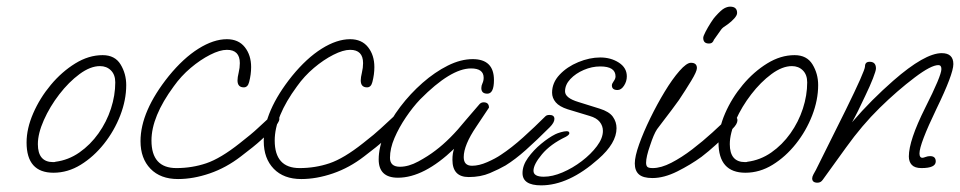

<svg xmlns="http://www.w3.org/2000/svg" viewBox="-20 -525 2890 578"><path d="M141 -5Q60 -5 60 -96Q60 -138 80 -184Q100 -230 133 -269.5Q166 -309 206.5 -334Q247 -359 289 -359Q326 -359 343 -331Q360 -303 360 -269Q360 -224 342 -177.5Q324 -131 293 -92Q262 -53 223 -29Q184 -5 141 -5ZM140 -37Q146 -37 147 -38Q186 -43 219 -66Q252 -89 276.5 -123.5Q301 -158 314 -198Q327 -238 327 -277Q327 -300 314 -313Q301 -326 281 -326Q252 -326 219.5 -302Q187 -278 158.5 -241Q130 -204 112 -163.5Q94 -123 94 -91Q94 -37 140 -37Z M516 14Q463 14 433 -17Q403 -48 403 -100Q403 -190 488 -296Q532 -350 577.5 -378.5Q623 -407 663 -407Q698 -407 717 -383Q736 -359 736 -323Q736 -301 730 -278Q726 -262 714 -262Q695 -262 695 -283Q695 -292 698.5 -306.5Q702 -321 702 -335Q702 -375 663 -375Q642 -375 612.5 -360Q583 -345 554 -320.5Q525 -296 503 -265Q436 -174 436 -102Q436 -19 511 -19Q558 -19 601 -33.5Q644 -48 702 -94Q738 -122 756 -139Q774 -156 795 -175Q801 -179 806 -179Q811 -179 816 -176Q821 -173 821 -167Q821 -156 801 -136Q784 -120 765 -102.5Q746 -85 705 -54Q661 -20 611.5 -3Q562 14 516 14Z M887 14Q834 14 804 -17Q774 -48 774 -100Q774 -190 859 -296Q903 -350 948.5 -378.5Q994 -407 1034 -407Q1069 -407 1088 -383Q1107 -359 1107 -323Q1107 -301 1101 -278Q1097 -262 1085 -262Q1066 -262 1066 -283Q1066 -292 1069.5 -306.5Q1073 -321 1073 -335Q1073 -375 1034 -375Q1013 -375 983.5 -360Q954 -345 925 -320.5Q896 -296 874 -265Q807 -174 807 -102Q807 -19 882 -19Q929 -19 972 -33.5Q1015 -48 1073 -94Q1109 -122 1127 -139Q1145 -156 1166 -175Q1172 -179 1177 -179Q1182 -179 1187 -176Q1192 -173 1192 -167Q1192 -156 1172 -136Q1155 -120 1136 -102.5Q1117 -85 1076 -54Q1032 -20 982.5 -3Q933 14 887 14Z M1178 10Q1120 10 1120 -45Q1120 -81 1137.5 -122.5Q1155 -164 1185 -203.5Q1215 -243 1252 -275.5Q1289 -308 1328 -327.5Q1367 -347 1403 -347Q1467 -347 1467 -284Q1467 -243 1447 -243Q1429 -243 1429 -260Q1429 -267 1432.5 -274.5Q1436 -282 1436 -291Q1436 -319 1398 -319Q1337 -319 1245 -226Q1223 -203 1202 -172Q1181 -141 1167.5 -109.5Q1154 -78 1154 -50Q1154 -23 1184 -23Q1210 -23 1239.5 -39Q1269 -55 1291 -72Q1335 -105 1381 -162Q1388 -170 1399 -183Q1410 -196 1424 -212Q1429 -217 1436 -217Q1452 -217 1452 -201L1414 -144Q1376 -88 1376 -52Q1376 -26 1401 -26Q1422 -26 1447 -37Q1472 -48 1488 -59Q1520 -80 1555 -111.5Q1590 -143 1622 -175Q1626 -179 1634 -179Q1649 -179 1649 -167Q1649 -156 1635 -142Q1595 -102 1563 -73.5Q1531 -45 1502 -27Q1483 -16 1455 -4Q1427 8 1391 8Q1342 8 1342 -44Q1342 -64 1347 -77Q1256 10 1178 10Z M1609 33Q1553 33 1553 -4Q1553 -27 1569.5 -50Q1586 -73 1609 -92Q1632 -111 1652 -121Q1658 -124 1668.5 -127Q1679 -130 1686 -130Q1694 -130 1694 -124Q1694 -119 1683 -113Q1637 -91 1611.5 -60.5Q1586 -30 1586 -11Q1586 7 1617 7Q1643 7 1673.5 -6Q1704 -19 1731.5 -40Q1759 -61 1777 -85Q1795 -109 1795 -131Q1795 -146 1785.5 -158Q1776 -170 1755 -176L1689 -196Q1664 -204 1653 -217Q1642 -230 1642 -246Q1642 -276 1664.5 -300Q1687 -324 1721 -338Q1755 -352 1787 -352Q1819 -352 1843 -336.5Q1867 -321 1867 -295Q1867 -280 1858.5 -267Q1850 -254 1839 -254Q1822 -254 1822 -268Q1822 -273 1827.5 -280.5Q1833 -288 1833 -295Q1833 -325 1787 -325Q1762 -325 1737.5 -314.5Q1713 -304 1697 -287Q1681 -270 1681 -250Q1681 -230 1721 -218L1785 -198Q1814 -189 1825 -173.5Q1836 -158 1836 -139Q1836 -94 1781 -46Q1692 33 1609 33Z M2114 -394Q2097 -394 2097 -411Q2097 -416 2104 -429.5Q2111 -443 2120 -457Q2129 -471 2134 -476Q2151 -495 2160.5 -500Q2170 -505 2178 -505Q2199 -505 2199 -486Q2199 -479 2190.5 -469.5Q2182 -460 2171 -452Q2155 -442 2151 -436L2129 -405Q2128 -401 2124.5 -397.5Q2121 -394 2114 -394ZM1944 11Q1916 11 1903.5 0Q1891 -11 1891 -33Q1891 -54 1904 -90.5Q1917 -127 1937.5 -169Q1958 -211 1981 -249Q2004 -287 2025.5 -311.5Q2047 -336 2060 -336Q2078 -336 2078 -320Q2078 -310 2061 -282Q2044 -254 2024 -224Q2016 -213 2002 -194Q1988 -175 1975 -158.5Q1962 -142 1958 -136Q1948 -121 1937 -87Q1925 -53 1925 -35Q1925 -27 1928.5 -23Q1932 -19 1945 -19Q1970 -19 2001 -35Q2032 -51 2064 -75.5Q2096 -100 2124.5 -126Q2153 -152 2173 -171Q2177 -175 2185 -175Q2200 -175 2200 -163Q2200 -152 2186 -138Q2159 -111 2136 -90Q2113 -69 2092 -53Q2059 -29 2019 -9Q1979 11 1944 11Z M2224 -5Q2143 -5 2143 -96Q2143 -138 2163 -184Q2183 -230 2216 -269.5Q2249 -309 2289.5 -334Q2330 -359 2372 -359Q2409 -359 2426 -331Q2443 -303 2443 -269Q2443 -224 2425 -177.5Q2407 -131 2376 -92Q2345 -53 2306 -29Q2267 -5 2224 -5ZM2223 -37Q2229 -37 2230 -38Q2269 -43 2302 -66Q2335 -89 2359.5 -123.5Q2384 -158 2397 -198Q2410 -238 2410 -277Q2410 -300 2397 -313Q2384 -326 2364 -326Q2335 -326 2302.5 -302Q2270 -278 2241.5 -241Q2213 -204 2195 -163.5Q2177 -123 2177 -91Q2177 -37 2223 -37Z M2441 25Q2425 25 2425 12Q2425 7 2429 -0.5Q2433 -8 2436 -13L2526 -194Q2584 -312 2584 -325Q2584 -339 2598 -339Q2617 -339 2617 -319Q2617 -312 2608 -289Q2599 -266 2585 -237Q2561 -185 2545 -157Q2575 -192 2606 -223Q2637 -254 2669 -282Q2764 -365 2815 -365Q2850 -365 2850 -332Q2850 -302 2799 -197Q2748 -91 2748 -63Q2748 -50 2757 -50Q2760 -50 2766.5 -52.5Q2773 -55 2780 -55Q2797 -55 2797 -39Q2797 -19 2754 -19Q2734 -19 2725 -28.5Q2716 -38 2716 -54Q2716 -102 2765 -200Q2814 -297 2814 -317Q2814 -329 2805 -329Q2783 -329 2734 -292Q2681 -252 2628 -200Q2575 -148 2527 -81L2457 16Q2451 25 2441 25Z"/></svg>

Font: Oooh Baby
Style: Regular
Weight: 400
Designer: Robert E. Leuschke
Foundry: Robert E. Leuschke
Version: Version 1.011; ttfautohint (v1.8.3)